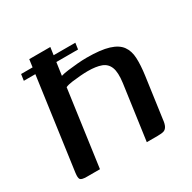

<svg xmlns="http://www.w3.org/2000/svg" viewBox="-120 -624 741 742"><g transform="rotate(-30 250.5 -252.5)"><path d="M65 0Q41 0 36 -7Q31 -14 34 -36L99 -505H193L176 -386Q189 -390 209 -392.5Q229 -395 251.5 -397Q274 -399 293 -399Q356 -399 391.5 -388Q427 -377 442.5 -355.5Q458 -334 459.5 -302Q461 -270 455 -226L430 -46Q428 -26 422.5 -16Q417 -6 408 -3Q399 0 380 0H332L366 -244Q372 -289 363 -312Q354 -335 331 -343.5Q308 -352 271 -352Q257 -352 237.5 -350.5Q218 -349 199.5 -346.5Q181 -344 170 -339L123 0ZM43 -471H285L281 -443H39Z"/></g></svg>

Font: Genos Thin Medium
Style: Italic
Weight: 500
Italic angle: -8°
Version: Version 1.010